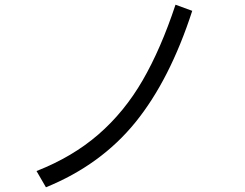

<svg xmlns="http://www.w3.org/2000/svg" viewBox="-20 -792 1040 815"><path d="M135 -66Q288 -126 398 -221.5Q508 -317 585.5 -451Q663 -585 725 -772L796 -746Q701 -453 554.5 -272.5Q408 -92 175 3Z"/></svg>

Font: PlemolJP35 Console
Style: Regular
Weight: 400
Version: v2.0.3; ttfautohint (v1.8.4.7-5d5b-dirty) -l 6 -r 45 -G 200 